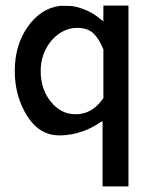

<svg xmlns="http://www.w3.org/2000/svg" viewBox="-20 -475 557 689"><path d="M33 -220Q33 -313 79.5 -379Q126 -445 195 -454H206Q235 -454 241 -453Q299 -442 341 -406L351 -398V-455H441V194H348V-41L338 -35Q276 8 198 11Q171 11 154 5Q102 -11 67.5 -76Q33 -141 33 -220ZM351 -298Q336 -335 315.5 -355Q295 -375 256 -375Q231 -375 207 -363Q170 -344 148 -305.5Q126 -267 126 -220Q126 -155 162.5 -110Q199 -65 251 -65Q308 -65 345 -115L351 -123Z"/></svg>

Font: KaTeX_SansSerif
Style: Regular
Weight: 400
Version: Version 1.1; ttfautohint (v1.3)